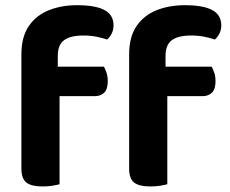

<svg xmlns="http://www.w3.org/2000/svg" viewBox="-20 -696 867 724"><path d="M176.1 -333.4V-444.5H371.8Q376.9 -436.3 381.7 -421.7Q386.4 -407.2 386.4 -389.8Q386.4 -360.3 373.1 -346.8Q359.8 -333.4 337 -333.4ZM197.9 -485.5V-350.8H60.7V-490.9Q60.7 -556.3 88.2 -597.1Q115.7 -637.8 163.3 -657.1Q210.9 -676.4 270.5 -676.4Q339.6 -676.4 373.8 -658.2Q408.1 -640 408.1 -600.2Q408.1 -582.9 400.8 -568.9Q393.4 -554.9 384 -546.9Q365.3 -553.4 342.9 -557.7Q320.5 -562.1 294.1 -562.1Q245.9 -562.1 221.9 -544.6Q197.9 -527 197.9 -485.5ZM60.7 -381.3H204.6V-1.3Q195.3 1.4 177.9 4.3Q160.4 7.1 139.9 7.1Q99 7.1 79.8 -7.4Q60.7 -21.9 60.7 -60.1ZM582.4 -333.4V-444.5H778.1Q783.2 -436.3 788 -421.7Q792.7 -407.2 792.7 -389.8Q792.7 -360.3 779.4 -346.8Q766.1 -333.4 743.3 -333.4ZM604.2 -485.5V-350.8H467V-490.9Q467 -556.3 494.5 -597.1Q522 -637.8 569.6 -657.1Q617.2 -676.4 676.8 -676.4Q745.9 -676.4 780.1 -658.2Q814.4 -640 814.4 -600.2Q814.4 -582.9 807.1 -568.9Q799.7 -554.9 790.3 -546.9Q771.6 -553.4 749.2 -557.7Q726.8 -562.1 700.4 -562.1Q652.2 -562.1 628.2 -544.6Q604.2 -527 604.2 -485.5ZM467 -381.3H610.9V-1.3Q601.6 1.4 584.2 4.3Q566.7 7.1 546.2 7.1Q505.3 7.1 486.1 -7.4Q467 -21.9 467 -60.1Z"/></svg>

Font: Baloo Bhaina 2
Style: Regular
Weight: 400
Designer: Yesha Goshar, Manish Minz, Shuchita Grover and Ek Type
Foundry: Ek Type
Version: Version 1.700